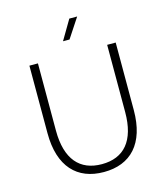

<svg xmlns="http://www.w3.org/2000/svg" viewBox="-130 -1004 968 1109"><g transform="rotate(-15 354.0 -449.0)"><path d="M354 5C514 5 612 -96 612 -296V-700H561V-298C561 -126 486 -42 354 -42C223 -42 147 -126 147 -298V-700H96V-296C96 -96 194 5 354 5ZM320 -786H359L436 -903H389Z"/></g></svg>

Font: Chess Sans Light
Style: Regular
Weight: 300
Designer: Wolf Bōese
Foundry: Wolf Bōese
Version: Version 7.223;Glyphs 3.3 (3306)